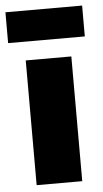

<svg xmlns="http://www.w3.org/2000/svg" viewBox="-73 -737 412 771"><g transform="rotate(-5 133.5 -351.5)"><path d="M43.2 0V-502.8H227V0ZM-21.2 -578.2V-702.5H287.9V-578.2Z"/></g></svg>

Font: TitilliumWeb ExtraLight
Style: Regular
Weight: 400
Designer: Mohamed Gaber, Accademia di Belle Arti di Urbino and others
Foundry: Kief Type Foundry, Accademia di Belle Arti di Urbino and others
Version: Version 3.000; ttfautohint (v1.8.2)